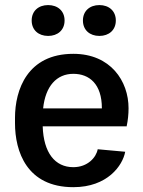

<svg xmlns="http://www.w3.org/2000/svg" viewBox="-20 -732 573 768"><path d="M172.5 -711.7C134.2 -711.7 106.7 -688.3 106.7 -650C106.7 -611.7 134.2 -588.3 172.5 -588.3C210.8 -588.3 238.3 -611.7 238.3 -650C238.3 -688.3 210.8 -711.7 172.5 -711.7ZM377.5 -711.7C339.2 -711.7 311.7 -688.3 311.7 -650C311.7 -611.7 339.2 -588.3 377.5 -588.3C415.8 -588.3 443.3 -611.7 443.3 -650C443.3 -688.3 415.8 -711.7 377.5 -711.7ZM40 -239.2C40 -126.7 86.7 16.7 273.3 16.7C410 16.7 470.8 -70 480.8 -125L370.8 -135C365 -102.5 330.8 -63.3 273.3 -63.3C200 -63.3 154.2 -120.8 150.8 -226.7H486.7H487.5L486.7 -227.5C491.7 -250.8 494.2 -275 494.2 -299.2C494.2 -407.5 422.5 -516.7 273.3 -516.7C90 -516.7 40 -373.3 40 -260.8ZM152.5 -298.3C161.7 -387.5 206.7 -436.7 273.3 -436.7C337.5 -436.7 387.5 -395.8 387.5 -299.2V-298.3Z"/></svg>

Font: Boon SemiBold
Style: Regular
Weight: 600
Designer: Sungsit Sawaiwan
Foundry: FontUni
Version: Version 2.0